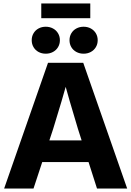

<svg xmlns="http://www.w3.org/2000/svg" viewBox="-20 -1091 760 1111"><path d="M257.8 -727.5H461.7L715.9 0H541.3L431.2 -344.7Q404.4 -434.2 383.4 -505.8Q362.4 -577.3 338.9 -663.8H381.8Q336.4 -501.8 287.5 -344.7L173.9 0H3.9ZM168.7 -278.4H551.5V-153.4H168.7ZM382.2 -858.3Q382.2 -880.5 392.7 -898.3Q403.2 -916.2 422 -926.3Q440.7 -936.3 463.8 -936.3Q486.8 -936.3 505.4 -926.3Q524 -916.2 534.7 -898.3Q545.3 -880.5 545.3 -858.3Q545.3 -836.1 534.7 -818.3Q524 -800.4 505.4 -790.3Q486.8 -780.3 463.8 -780.3Q440.7 -780.3 422 -790.3Q403.2 -800.4 392.7 -818.3Q382.2 -836.1 382.2 -858.3ZM163.5 -858.3Q163.5 -880.5 174 -898.3Q184.5 -916.2 203.1 -926.3Q221.7 -936.3 244.7 -936.3Q267.8 -936.3 286.5 -926.3Q305.3 -916.2 315.9 -898.3Q326.6 -880.5 326.6 -858.3Q326.6 -836.1 315.9 -818.3Q305.3 -800.4 286.5 -790.3Q267.8 -780.3 244.7 -780.3Q221.7 -780.3 203.1 -790.3Q184.5 -800.4 174 -818.3Q163.5 -836.1 163.5 -858.3ZM502.4 -985.5H218.8V-1071.1H502.4Z"/></svg>

Font: Intratopia Thin
Style: Regular
Weight: 100
Designer: Rasmus Andersson
Foundry: rsms
Version: Version 3.000;Glyphs 3.2.3 (3260)